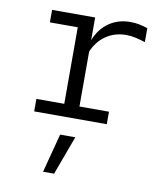

<svg xmlns="http://www.w3.org/2000/svg" viewBox="-85 -565 771 909"><g transform="rotate(10 300.0 -111.0)"><path d="M93 0V-60H227V-428H93V-488H300V-379Q322 -435 366 -465.5Q410 -496 468 -496Q491 -496 509 -492.5Q527 -489 552 -481V-414Q527 -422 504.5 -427Q482 -432 460 -432Q406 -432 364 -404Q322 -376 300 -324V-60H442V0ZM184 274 233 87H306L237 274Z"/></g></svg>

Font: Red Hat Mono
Style: Regular
Weight: 400
Designer: Pentagram, MCKL
Foundry: Pentagram, MCKL
Version: Version 1.023